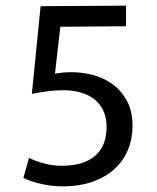

<svg xmlns="http://www.w3.org/2000/svg" viewBox="-20 -652 557 681"><path d="M427 -632V-559L194 -557L175 -391Q187 -393 202 -394.5Q217 -396 234 -396Q271 -396 309.5 -386Q348 -376 379 -353.5Q410 -331 430 -294.5Q450 -258 450 -205Q450 -160 434 -121Q418 -82 386.5 -53Q355 -24 308.5 -7.5Q262 9 201 9Q166 9 129 1Q92 -7 63 -21L83 -92Q107 -80 137 -72Q167 -64 199 -64Q275 -64 316.5 -98.5Q358 -133 358 -202Q358 -235 346.5 -259.5Q335 -284 314.5 -300Q294 -316 266 -324Q238 -332 205 -332Q178 -332 150 -328.5Q122 -325 93 -319L124 -630Z"/></svg>

Font: Mukta
Style: Regular
Weight: 400
Designer: Girish Dalvi and Yashodeep Gholap
Foundry: Ek Type
Version: Version 2.538;PS 1.001;hotconv 16.6.51;makeotf.lib2.5.65220;